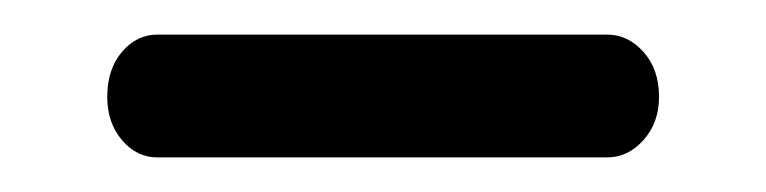

<svg xmlns="http://www.w3.org/2000/svg" viewBox="-20 -296 443 111"><path d="M71 -205Q59 -205 50.5 -215Q42 -225 42 -240Q42 -256 50.5 -266Q59 -276 71 -276H331Q343 -276 352 -266Q361 -256 361 -240Q361 -225 352 -215Q343 -205 331 -205Z"/></svg>

Font: Dosis Medium
Style: Regular
Weight: 500
Designer: EdgarTolentino, PabloImpallari, IginoMarini
Foundry: EdgarTolentino, PabloImpallari, IginoMarini
Version: Version 3.001; ttfautohint (v1.8.2)